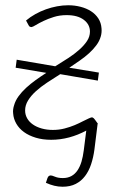

<svg xmlns="http://www.w3.org/2000/svg" viewBox="-20 -525 464 730"><path d="M239.5 -505Q264 -505 286.2 -499.2Q308.5 -493.5 325.8 -482.5Q343 -471.5 353.8 -455Q364.5 -438.5 366 -417Q367.5 -401 363 -386Q358 -368.5 346.2 -352.8Q334.5 -337 318.5 -322.5Q302.5 -308 283 -294.5Q263.5 -281 243.5 -267.5L356 -249L352 -218.5L209 -243Q183.5 -227 159.2 -211Q135 -195 116.5 -178.2Q98 -161.5 86.8 -143.2Q75.5 -125 75.5 -105Q75.5 -89 83.2 -75.2Q91 -61.5 105 -51.8Q119 -42 138.5 -36.5Q158 -31 181 -31Q204.5 -31 225.5 -36.5Q246.5 -42 263.8 -49.2Q281 -56.5 294.8 -63.8Q308.5 -71 318 -75Q327 -79.5 331.5 -78.5Q336 -77 341 -70Q346 -63 350 -57.5L351.5 -57L339 43.5Q335 73.5 326.5 99.2Q318 125 303.5 144.2Q289 163.5 268 174.2Q247 185 218 185Q202 185 186.5 181.2Q171 177.5 154.5 170L160.5 152Q163 145.5 166.5 143.8Q170 142 173 142Q177.5 142 189.5 147Q201.5 152 219 152Q237.5 152 251.2 144.5Q265 137 274.5 123Q284 109 289.8 89.8Q295.5 70.5 298.5 46.5L308 -28.5Q276.5 -11.5 242.8 -2.5Q209 6.5 174.5 6.5Q142 6.5 115.8 -1.5Q89.5 -9.5 71 -23Q52.5 -36.5 42 -54.8Q31.5 -73 30 -93.5Q29 -101.5 30 -109.2Q31 -117 33.5 -124.5Q38.5 -142.5 50.5 -159Q62.5 -175.5 79 -190.8Q95.5 -206 115.2 -220.2Q135 -234.5 156 -248L39.5 -267.5L43.5 -298L190 -273Q215.5 -288.5 239.2 -304Q263 -319.5 281.2 -335.8Q299.5 -352 310.8 -369Q322 -386 322 -405Q322 -432 298.5 -449.8Q275 -467.5 233.5 -467.5Q207 -467.5 184.8 -460.5Q162.5 -453.5 145.2 -445.2Q128 -437 116.2 -429.8Q104.5 -422.5 99.5 -422Q97 -422 94 -423.2Q91 -424.5 89 -428.5L79 -447Q95 -460.5 114.2 -471.2Q133.5 -482 154.5 -489.5Q175.5 -497 197 -501Q218.5 -505 239.5 -505Z"/></svg>

Font: Lato Light
Style: Italic
Weight: 300
Italic angle: -7°
Designer: Lukasz Dziedzic
Foundry: tyPoland Lukasz Dziedzic
Version: Version 2.007; 2014-02-27